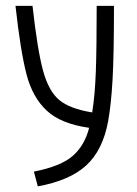

<svg xmlns="http://www.w3.org/2000/svg" viewBox="-20 -458 478 672"><path d="M378.9 -437.5Q378.9 -266.6 374 -179.7Q369.1 -92.8 358.4 -33.2Q339.8 67.4 282.2 120.6Q224.6 173.8 112.3 194.3L98.6 142.6Q193.4 124 234.9 87.4Q276.4 50.8 292 -10.7Q193.4 -24.4 143.6 -70.8Q93.8 -117.2 72.8 -197.8Q51.8 -278.3 34.2 -437.5H93.8Q111.3 -281.2 130.9 -210Q150.4 -138.7 187.5 -107.9Q224.6 -77.1 302.7 -64.5Q312.5 -126 315.4 -208Q318.4 -290 318.4 -437.5Z"/></svg>

Font: Sudo Light
Style: Regular
Weight: 300
Monospace: yes
Designer: Jens Kutilek
Foundry: Jens Kutilek
Version: Version 0.040